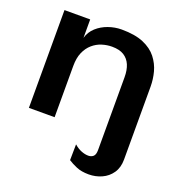

<svg xmlns="http://www.w3.org/2000/svg" viewBox="-123 -579 806 871"><g transform="rotate(20 280.0 -143.5)"><path d="M528.7 0V72.8Q528.7 111.6 510.5 138.1Q492.2 164.7 462.9 177.8Q433.5 191 400.6 191Q365.3 191 340.7 180.5Q316 170 299.5 159L300.6 82.5Q318.1 97.8 336.1 104.8Q354.1 111.8 369.7 111.8Q384.1 111.8 393.6 103.5Q403.2 95.1 403.2 72.8V0ZM317.6 -478Q381.9 -478 423.1 -460.5Q464.2 -443 487.3 -413.5Q510.3 -383.9 519.5 -349.4Q528.7 -314.8 528.7 -278.7V0H403.2V-278.7Q403.2 -313.7 392.8 -338.2Q382.3 -362.7 360.7 -376.3Q339 -389.9 303.1 -389.9Q278.7 -389.9 254.5 -382.3Q230.3 -374.7 210.5 -357.5Q190.6 -340.3 178.8 -313.3Q167 -286.3 167 -247.2V0H42.9V-472H167V-383.1Q175.9 -413.9 198.9 -434.7Q221.8 -455.5 253.3 -466.8Q284.9 -478 317.6 -478Z"/></g></svg>

Font: Panamera Thin
Style: Regular
Weight: 100
Designer: Bastien Sozeau
Foundry: NBR — Bastien Sozeau
Version: Version 3.003;gftools[0.9.33]